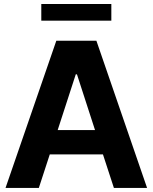

<svg xmlns="http://www.w3.org/2000/svg" viewBox="-20 -929 754 949"><path d="M354.5 -561.5 265.1 -286.1H449.7L360.4 -561.5ZM7.3 0 258.3 -727.5H456.5L707 0H543L488.8 -166H226.1L171.9 0ZM184.1 -826.7V-909.2H530.3V-826.7Z"/></svg>

Font: Inter Tight Stencil
Style: Bold
Weight: 700
Designer: Rasmus Andersson
Foundry: rsms
Version: Version 3.004;Glyphs 3.1.2 (3151)